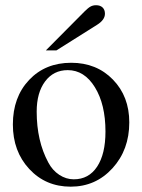

<svg xmlns="http://www.w3.org/2000/svg" viewBox="-20 -698 540 728"><path d="M250 -460Q346.2 -460 408.2 -396.2Q470.2 -332.5 470.2 -233.9Q470.2 -129.9 406.5 -60.1Q342.8 9.8 248 9.8Q153.3 9.8 91.1 -57.1Q28.8 -124 28.8 -226.1Q28.8 -329.6 90.3 -394.8Q151.9 -460 250 -460ZM236.8 -432.1Q183.1 -432.1 151.1 -389.4Q119.1 -346.7 119.1 -274.9Q119.1 -163.6 163.1 -82Q178.7 -52.2 204.6 -35.2Q230.5 -18.1 259.8 -18.1Q316.4 -18.1 348.1 -65.9Q379.9 -113.8 379.9 -199.2Q379.9 -302.2 339.8 -367.2Q299.8 -432.1 236.8 -432.1ZM193.8 -506.8H153.8L300.8 -654.8Q314.5 -668.5 323.5 -673.3Q332.5 -678.2 344.2 -678.2Q359.9 -678.2 368.9 -669.7Q377.9 -661.1 377.9 -646Q377.9 -622.6 348.1 -604Z"/></svg>

Font: Accordance
Style: Regular
Weight: 400
Version: Version 1.1 (build May 11, 2018) Miklal Software Solutions, 